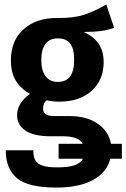

<svg xmlns="http://www.w3.org/2000/svg" viewBox="-20 -626 569 865"><path d="M529 89H477Q462 150 399.5 184.5Q337 219 234 219Q106 219 56 176.5Q6 134 6 51H130Q130 80 139 96Q148 112 171 120Q194 128 238 128Q288 128 315.5 118.5Q343 109 354 89H244V22H353Q334 -12 266 -12H209Q131 -12 94 -38Q57 -64 57 -107Q57 -135 72.5 -159.5Q88 -184 115 -203Q70 -229 49.5 -265.5Q29 -302 29 -354Q29 -443 86.5 -494.5Q144 -546 240 -545Q311 -544 358.5 -559.5Q406 -575 459 -606L494 -501Q449 -482 357 -482Q403 -461 425 -428Q447 -395 447 -345Q447 -266 393 -217Q339 -168 246 -168Q217 -168 191 -174Q183 -169 178.5 -159Q174 -149 174 -138Q174 -121 185.5 -112Q197 -103 228 -103H295Q371 -103 420.5 -68.5Q470 -34 480 22H529ZM166 -356Q166 -308 185.5 -282.5Q205 -257 240 -257Q277 -257 295.5 -281Q314 -305 314 -358Q314 -407 296 -430Q278 -453 240 -453Q204 -453 185 -428.5Q166 -404 166 -356Z"/></svg>

Font: Fira Sans Condensed SemiBold
Style: Regular
Weight: 600
Width: 3
Designer: bBox Type GmbH & Carrois Corporate GbR & Edenspiekermann AG
Foundry: bBox Type GmbH & Carrois Corporate GbR & Edenspiekermann AG
Version: Version 4.301